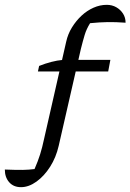

<svg xmlns="http://www.w3.org/2000/svg" viewBox="-53 -626 540 795"><path d="M34 149Q3 149 -15 128.5Q-33 108 -33 76Q16 78 41.5 77.5Q67 77 90 74Q104 42 113 13.5Q122 -15 130 -53L221 -453Q228 -485 245 -512.5Q262 -540 284.5 -561Q307 -582 334 -594Q361 -606 389 -606Q411 -606 428.5 -596Q446 -586 456.5 -569.5Q467 -553 467 -532Q426 -535 393 -534.5Q360 -534 320 -530Q305 -506 297.5 -481Q290 -456 282 -424L190 -22Q179 26 154.5 64.5Q130 103 98 126Q66 149 34 149ZM104 -330 109 -353Q134 -363 159 -369.5Q184 -376 207 -378H404L395 -330Z"/></svg>

Font: Piazzolla 24pt
Style: Italic
Weight: 400
Italic angle: -11.3°
Designer: Juan Pablo del Peral
Foundry: Huerta Tipografica
Version: Version 2.005